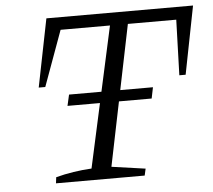

<svg xmlns="http://www.w3.org/2000/svg" viewBox="-49 -706 841 759"><g transform="rotate(-5 372.0 -326.5)"><path d="M744 -653 691 -383H666L673 -603H481L367 -46L501 -27L495 0H143L146 -24Q180 -33 215.5 -38.5Q251 -44 288 -46L410 -603H214L134 -383H108L162 -653ZM225 -345H558L549 -301H215Z"/></g></svg>

Font: Piazzolla Thin Light
Style: Italic
Weight: 300
Italic angle: -11.3°
Version: Version 2.005